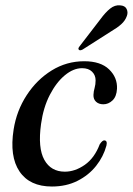

<svg xmlns="http://www.w3.org/2000/svg" viewBox="-20 -687 497 718"><path d="M287 -432Q254.5 -432 222.5 -405.5Q190.5 -379 166.2 -332Q142 -285 133.5 -223.5Q121 -133.5 145.8 -89.2Q170.5 -45 222.5 -45Q260.5 -45 297 -70.5Q333.5 -96 353 -147.5Q363 -162.5 370 -162Q382.5 -161.5 378 -142.5Q367 -101.5 339.5 -66.8Q312 -32 270 -10.8Q228 10.5 174 10.5Q91 10.5 53 -45.8Q15 -102 31 -203Q42 -273 79.8 -331Q117.5 -389 173.2 -423.5Q229 -458 295 -458Q356.5 -458 388 -427.5Q419.5 -397 417.5 -355Q416 -326 400.8 -311.5Q385.5 -297 366.5 -297Q349.5 -297 339.2 -306.5Q329 -316 329.5 -332Q330 -345.5 333.8 -358.2Q337.5 -371 337.5 -386.5Q337.5 -406 324.2 -419Q311 -432 287 -432ZM355 -614.5Q374 -640.5 391.8 -654.8Q409.5 -669 429 -667Q447.5 -666 453.5 -653.5Q459.5 -641 454.5 -627.5Q448.5 -610 433.5 -596.5Q418.5 -583 396 -570L288.5 -501.5Q278 -496.5 274.5 -501.5Q270.5 -505.5 278.5 -515Z"/></svg>

Font: Fraunces 72pt
Style: Italic
Weight: 400
Italic angle: -16°
Version: Version 1.000;[b76b70a41]